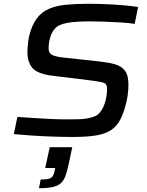

<svg xmlns="http://www.w3.org/2000/svg" viewBox="-20 -716 776 1015"><path d="M365 8Q312 8 255.5 6Q199 4 147 0.5Q95 -3 53 -7L72 -98Q113 -95 159 -92Q205 -89 248.5 -87Q292 -85 323 -85Q362 -85 390 -85.5Q418 -86 439.5 -89.5Q461 -93 478 -100Q495 -106 507 -120Q519 -134 526.5 -151Q534 -168 538.5 -186Q543 -204 544.5 -219.5Q546 -235 546 -244Q546 -261 540.5 -269.5Q535 -278 513 -282.5Q491 -287 443 -293L254 -316Q178 -326 151.5 -356.5Q125 -387 125 -440Q125 -457 127 -478Q129 -499 133 -521Q147 -581 173 -616.5Q199 -652 238 -669Q277 -686 329.5 -691Q382 -696 447 -696Q492 -696 540.5 -694Q589 -692 634 -688Q679 -684 710 -679L692 -590Q658 -595 616 -597.5Q574 -600 532.5 -601.5Q491 -603 455 -603Q416 -603 386.5 -601Q357 -599 335.5 -595Q314 -591 297 -584Q281 -577 269.5 -564Q258 -551 251 -534Q244 -517 240.5 -498.5Q237 -480 237 -461Q237 -435 255.5 -425.5Q274 -416 322 -411L506 -391Q553 -386 587 -376.5Q621 -367 640 -343Q659 -319 659 -268Q659 -257 658 -243Q657 -229 655 -213Q653 -197 649 -180Q636 -123 617 -86Q598 -49 567.5 -28.5Q537 -8 488 0Q439 8 365 8ZM186 279 195 233Q224 233 238 229Q252 225 258.5 215.5Q265 206 268 191L272 172H219L243 62H362L341 161Q334 193 325.5 215.5Q317 238 302 252Q287 266 259.5 272.5Q232 279 186 279Z"/></svg>

Font: Saira Expanded Medium
Style: Italic
Weight: 500
Width: 7
Italic angle: -12°
Designer: Hector Gatti with collaboration of the Omnibus-Type team
Foundry: Omnibus-Type
Version: Version 1.101